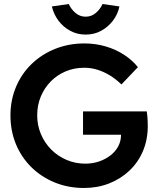

<svg xmlns="http://www.w3.org/2000/svg" viewBox="-20 -925 811 955"><path d="M32 -351Q32 -427 59.5 -492.5Q87 -558 137 -606.5Q187 -655 254.5 -682Q322 -709 400 -709Q455 -709 506 -694Q557 -679 598 -652Q639 -625 666 -591L584 -505Q556 -532 526.5 -550Q497 -568 465 -578Q433 -588 399 -588Q349 -588 306.5 -570Q264 -552 232.5 -520Q201 -488 183 -445Q165 -402 165 -351Q165 -302 183.5 -258Q202 -214 235 -181Q268 -148 311.5 -129.5Q355 -111 404 -111Q441 -111 473 -122Q505 -133 530 -152.5Q555 -172 568.5 -198Q582 -224 582 -254V-276L600 -255H393V-371H710Q712 -360 713 -346.5Q714 -333 714.5 -320.5Q715 -308 715 -299Q715 -230 691 -173.5Q667 -117 623.5 -76Q580 -35 522.5 -12.5Q465 10 398 10Q319 10 252 -17.5Q185 -45 135.5 -94Q86 -143 59 -208.5Q32 -274 32 -351ZM238 -893 322 -905Q333 -880 355 -861Q377 -842 406 -842Q435 -842 457 -861Q479 -880 490 -905L574 -893Q566 -854 542 -822.5Q518 -791 483.5 -772Q449 -753 406 -753Q364 -753 329 -772Q294 -791 270.5 -822.5Q247 -854 238 -893Z"/></svg>

Font: Our Lexend Medium
Style: Regular
Weight: 500
Designer: Bonnie Shaver-Troup, Thomas Jockin
Foundry: Lexend
Version: Version 1.007